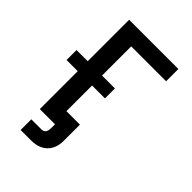

<svg xmlns="http://www.w3.org/2000/svg" viewBox="-259 -844 1117 1117"><g transform="rotate(45 300.0 -285.0)"><path d="M129 165V77H213Q221 77 228.5 73.5Q236 70 240 63Q244 56 245.5 48Q247 40 247 32V0H122V-312H30V-394H122V-735H527V-634H240V-394H346V-312H240V-101H351V32Q351 50 347.5 68Q344 86 335.5 102Q327 118 313.5 131Q300 144 283.5 151.5Q267 159 249 162Q231 165 213 165Z"/></g></svg>

Font: Iosevka Custom Extended
Style: Bold
Weight: 700
Width: 7
Monospace: yes
Designer: Belleve Invis
Foundry: Belleve Invis
Version: Version 11.2.4; ttfautohint (v1.8.4)